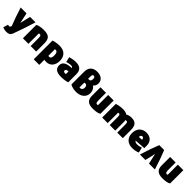

<svg xmlns="http://www.w3.org/2000/svg" viewBox="559 -2939 5308 5308"><g transform="rotate(45 3212.5 -285.5)"><path d="M198 -10C192 17 183 50 152 50C140 50 127 48 101 39L57 185C90 198 150 215 199 215C288 215 333 197 367 122C445 -87 518 -299 591 -543H379C364 -476 346 -405 328 -333C318 -289 310 -253 306 -235C302 -256 294 -289 284 -332C267 -402 253 -470 239 -543H11C73 -339 137 -165 198 -10Z M872 15V-394C885 -396 888 -396 905 -396C959 -396 959 -349 959 -255V15H1175V-286C1175 -456 1140 -558 909 -558C798 -558 708 -541 656 -508V15Z M1496 215V15C1515 21 1539 23 1572 23C1726 23 1822 -92 1822 -265C1822 -457 1705 -558 1523 -558C1428 -558 1340 -541 1279 -519V215ZM1496 -140V-398C1503 -399 1513 -399 1523 -399C1580 -399 1606 -353 1606 -264C1606 -177 1584 -135 1531 -135C1517 -135 1505 -137 1496 -140Z M1891 -166C1891 -27 1990 26 2153 26C2262 26 2352 7 2403 -10V-326C2403 -485 2325 -558 2156 -558C2061 -558 1976 -536 1930 -520L1967 -367C2014 -385 2074 -399 2125 -399C2168 -399 2191 -381 2195 -356C2187 -357 2178 -357 2168 -357C2023 -350 1891 -307 1891 -166ZM2197 -227V-125C2186 -123 2183 -123 2162 -123C2123 -123 2099 -137 2099 -172C2099 -225 2157 -227 2197 -227Z M2507 -530V-31C2572 12 2674 26 2741 26C2927 26 3050 -79 3050 -230C3050 -318 3008 -399 2946 -429C2990 -459 3018 -516 3018 -579C3018 -708 2922 -786 2766 -786C2602 -786 2507 -692 2507 -530ZM2723 -318C2733 -322 2744 -324 2763 -324C2807 -324 2833 -289 2833 -228C2833 -167 2799 -128 2746 -128C2740 -128 2733 -129 2723 -130ZM2771 -639C2807 -639 2826 -614 2826 -568C2826 -516 2815 -488 2788 -474C2769 -473 2743 -470 2723 -465V-558C2723 -617 2736 -639 2771 -639Z M3130 -543V-211C3130 -55 3205 26 3390 26C3506 26 3600 11 3647 -25V-543H3431V-144C3420 -142 3408 -141 3396 -141C3350 -141 3346 -198 3346 -278V-543Z M3971 15V-393C3980 -394 3989 -395 3999 -395C4050 -395 4050 -349 4050 -254V15H4266V-292C4266 -317 4265 -366 4259 -391C4270 -394 4283 -396 4294 -396C4345 -396 4345 -349 4345 -256V15H4561V-286C4561 -450 4522 -558 4336 -558C4260 -558 4205 -539 4166 -515C4135 -537 4086 -558 4002 -558C3911 -558 3822 -541 3755 -518V15Z M4935 26C5029 26 5108 5 5156 -18L5118 -175C5077 -156 5018 -142 4960 -142C4906 -142 4876 -159 4860 -189L5177 -210V-305C5177 -467 5074 -558 4917 -558C4754 -558 4641 -444 4641 -265C4641 -104 4735 26 4935 26ZM4913 -404C4948 -404 4966 -377 4970 -331L4851 -322C4852 -372 4873 -404 4913 -404Z M5215 0H5429C5445 -72 5464 -150 5483 -225C5491 -256 5499 -295 5501 -309C5503 -295 5513 -253 5520 -225C5539 -151 5555 -78 5570 0H5800C5736 -209 5670 -396 5602 -562H5411C5346 -400 5278 -209 5215 0Z M5854 -543V-211C5854 -55 5929 26 6114 26C6230 26 6324 11 6371 -25V-543H6155V-144C6144 -142 6132 -141 6120 -141C6074 -141 6070 -198 6070 -278V-543Z"/></g></svg>

Font: Repo ExtraBlack
Style: Regular
Weight: 400
Designer: Stefan Peev
Foundry: Context Ltd
Version: Version 001.502